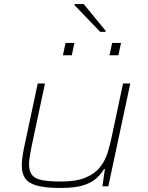

<svg xmlns="http://www.w3.org/2000/svg" viewBox="-20 -924 732 952"><path d="M280 8Q206 8 164 -3.5Q122 -15 105 -39.5Q88 -64 88 -104Q88 -121 91 -143.5Q94 -166 99 -190L167 -510H203L136 -195Q131 -169 127.5 -148Q124 -127 124 -110Q124 -74 139.5 -55.5Q155 -37 190 -30.5Q225 -24 283 -24Q360 -24 406 -44Q452 -64 477 -96.5Q502 -129 514 -168Q526 -207 534 -246L590 -510H626L517 0H488L500 -86H496Q481 -61 457.5 -39.5Q434 -18 392.5 -5Q351 8 280 8ZM523 -650 536 -711H580L567 -650ZM292 -650 305 -711H349L336 -650ZM477 -766 349 -899 350 -904H395L504 -771L503 -766Z"/></svg>

Font: Saira Expanded Thin
Style: Italic
Weight: 250
Width: 7
Italic angle: -12°
Designer: Hector Gatti with collaboration of the Omnibus-Type team
Foundry: Omnibus-Type
Version: Version 1.101